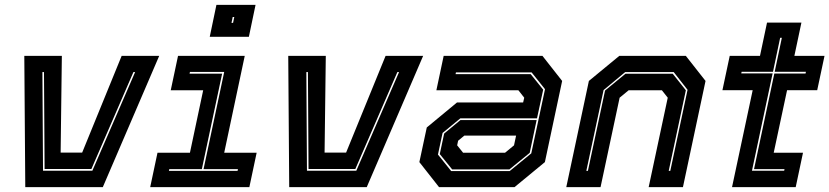

<svg xmlns="http://www.w3.org/2000/svg" viewBox="-20 -770 3412 790"><path d="M84 0 80 -540H234.5L229.5 -142H318L480.5 -540H635L403 0ZM157 -67.5H360L536 -473.5H529L356 -74.5H163.5L161 -473.5H154.5Z M843 -618.5 870.5 -750H1031.5L1004 -618.5ZM932.5 -676H939L944 -700H937.5ZM598 0 628 -141.5H761.5L816 -398.5H682.5L712.5 -540H987L902.5 -141.5H1036L1006 0ZM675 -67H957.5L959 -74H817.5L902.5 -474H761.5L760 -467H894L810.5 -74H676.5Z M1170 0 1166 -540H1320.5L1315.5 -142H1404L1566.5 -540H1721L1489 0ZM1243 -67.5H1446L1622 -473.5H1615L1442 -74.5H1249.5L1247 -473.5H1240.5Z M1786.5 0 1705.5 -103 1736 -245.5 1860.5 -348.5H2132.5L2137 -368L2113 -398.5H1775.5L1805.5 -540H2212L2293 -437L2222 -103L2097 0ZM1840.5 -73 1789.5 -136 1807.5 -220.5 1874.5 -276H2188L2159.5 -141L2076 -73ZM1836.5 -66H2077L2166 -139L2222.5 -403L2167.5 -472H1856L1854.5 -465H2163.5L2215 -401L2189.5 -283H1874L1801 -223L1782 -134ZM1885.5 -141.5H2058L2095 -172L2103.5 -212H1890.5L1865 -191L1861 -172Z M2310 0 2403 -437 2528 -540H2802L2883 -437L2790 0H2649L2727.5 -368L2703.5 -398.5H2566.5L2529.5 -368L2451 0ZM2392.5 -67H2399L2469.5 -397.5L2553.5 -466.5H2748L2802 -398.5L2731.5 -67H2738L2809 -400.5L2752 -473.5H2552.5L2463.5 -399.5Z M2992 0 3077 -399H2952.5L2982.5 -540H3107L3136 -677H3277.5L3248.5 -540H3372.5L3342.5 -399H3218.5L3163.5 -141.5H3284L3254 0ZM3074 -67.5H3206.5L3208 -74H3082.5L3166 -467.5H3294.5L3296 -474.5H3167.5L3197 -614.5H3190L3160.5 -474.5H3031.5L3030 -468H3159Z"/></svg>

Font: Tourney ExtraBold
Style: Italic
Weight: 800
Italic angle: -12°
Version: Version 1.015